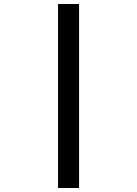

<svg xmlns="http://www.w3.org/2000/svg" viewBox="-20 -756 690 966"><path d="M272 189.9V-735.8H377.9V189.9Z"/></svg>

Font: Azeret Mono
Style: Regular
Weight: 400
Designer: Martin Vácha
Foundry: Displaay
Version: Version 1.002